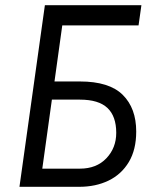

<svg xmlns="http://www.w3.org/2000/svg" viewBox="-20 -720 603 740"><path d="M55 0 153 -700H525L514 -622H220L190 -406H288Q401 -406 453 -354.5Q505 -303 505 -213Q505 -143 476.5 -95.5Q448 -48 398.5 -24Q349 0 285 0ZM143 -70H288Q352 -70 390 -110Q428 -150 428 -208Q428 -272 394 -304Q360 -336 288 -336H180Z"/></svg>

Font: Finlandica
Style: Italic
Weight: 400
Italic angle: -8°
Designer: Niklas Ekholm, Juho Hiilivirta, Jaakko Suomalainen
Foundry: Helsinki Type Studio
Version: Version 1.064